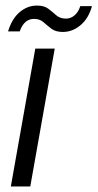

<svg xmlns="http://www.w3.org/2000/svg" viewBox="-20 -671 351 691"><path d="M19 0 107 -496H177L89 0ZM9 -558Q23 -604 51 -627.5Q79 -651 113 -651Q139 -651 154 -639.5Q169 -628 182.5 -616Q196 -604 218 -604Q234 -604 248 -615.5Q262 -627 269 -649H311Q299 -605 270 -580.5Q241 -556 206 -556Q180 -556 164.5 -568Q149 -580 136 -591.5Q123 -603 102 -603Q85 -603 72 -592Q59 -581 51 -558Z"/></svg>

Font: DM Sans 28pt Light
Style: Italic
Weight: 300
Italic angle: -10°
Version: Version 4.004;gftools[0.9.30]